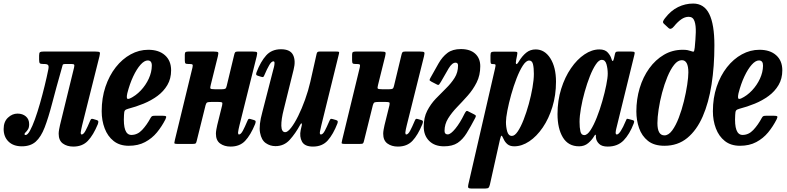

<svg xmlns="http://www.w3.org/2000/svg" viewBox="-52 -810 4425 1080"><path d="M-31.5 -84.5Q-31.5 -125.5 -7.2 -148.2Q17 -171 46.5 -171Q75 -171 93.5 -155.2Q112 -139.5 112 -111.5Q112 -93 105.5 -82.5Q99 -72 92.5 -66.2Q86 -60.5 86 -56Q86 -50.5 92 -50.5Q103 -50.5 116.5 -74.8Q130 -99 144.5 -139.2Q159 -179.5 173 -228.5Q187 -277.5 199.2 -327.5Q211.5 -377.5 220 -420.5Q223.5 -438.5 218.2 -444.2Q213 -450 197.5 -450H192.5Q176.5 -450 172.2 -454Q168 -458 168 -474.5V-497.5Q168 -513 173 -516.5Q178 -520 193 -520H484.5Q505.5 -520 508.8 -515.8Q512 -511.5 507.5 -493.5L410 -105Q408.5 -98.5 405.2 -83.2Q402 -68 402 -64.5Q402 -53.5 407.5 -53.5Q417.5 -53.5 428.8 -74.2Q440 -95 454.5 -129.5Q458 -138 461.2 -140.5Q464.5 -143 472.5 -140.5L492.5 -134.5Q500.5 -132 501 -126.8Q501.5 -121.5 498.5 -112Q473 -50 442.2 -17.8Q411.5 14.5 360.5 14.5Q325 14.5 301.5 -2.8Q278 -20 278 -58Q278 -67.5 280.5 -81.8Q283 -96 285.5 -106.5L364.5 -429.5Q367.5 -442.5 365 -446.2Q362.5 -450 350.5 -450H316.5Q301.5 -450 300.5 -444.5Q299.5 -439 295 -424.5Q263 -312 241.5 -229.5Q220 -147 199.2 -93.2Q178.5 -39.5 149 -13.2Q119.5 13 71 13Q23 13 -4.2 -13.8Q-31.5 -40.5 -31.5 -84.5Z M520 -184.5Q520 -259 541.2 -322Q562.5 -385 599.2 -431.8Q636 -478.5 683 -504.2Q730 -530 782 -530Q841.5 -530 876 -499.2Q910.5 -468.5 910.5 -414.5Q910.5 -367.5 889.5 -331.8Q868.5 -296 833.5 -270.2Q798.5 -244.5 755.8 -227Q713 -209.5 668.5 -198Q655 -194.5 650.5 -188.5Q646 -182.5 645.5 -163.5Q638.5 -51 687 -51Q721 -51 747.2 -78.8Q773.5 -106.5 795.5 -147.5Q799.5 -155 804.5 -157Q809.5 -159 821.5 -159H861.5Q878.5 -159 881.8 -155.5Q885 -152 878.5 -138.5Q858.5 -99 830.8 -65.2Q803 -31.5 764 -10.8Q725 10 672.5 10Q621 10 587.2 -16.8Q553.5 -43.5 536.8 -87.8Q520 -132 520 -184.5ZM678.5 -256Q712 -271.5 740 -301.2Q768 -331 784.8 -367.5Q801.5 -404 802 -440Q802.5 -470 779 -470Q760 -470 738.5 -446Q717 -422 697.2 -380Q677.5 -338 664 -285Q660 -267.5 661.8 -258.8Q663.5 -250 678.5 -256Z M1392 -493.5 1295 -105Q1293 -98.5 1290 -83.2Q1287 -68 1287 -64.5Q1287 -53.5 1292 -53.5Q1302.5 -53.5 1313.8 -74.2Q1325 -95 1339.5 -129.5Q1343 -138 1346 -140.5Q1349 -143 1357 -140.5L1377.5 -134.5Q1385.5 -132 1386 -126.8Q1386.5 -121.5 1383 -112Q1357.5 -50 1327 -17.8Q1296.5 14.5 1245 14.5Q1210 14.5 1186.2 -2.8Q1162.5 -20 1162.5 -58Q1162.5 -67.5 1165 -81.8Q1167.5 -96 1170 -106.5L1197.5 -217.5Q1200.5 -231 1196.8 -233.8Q1193 -236.5 1176.5 -236.5H1136Q1120 -236.5 1114 -234Q1108 -231.5 1104.5 -219L1054 -15.5Q1051.5 -5.5 1048.2 -3Q1045 -0.5 1031.5 -0.5H945.5Q928 -0.5 928.5 -5.8Q929 -11 932 -24L1030.5 -429.5Q1033.5 -442.5 1031 -446.2Q1028.5 -450 1015.5 -450H1008.5Q995 -450 991.2 -453.5Q987.5 -457 987.5 -471V-502.5Q987.5 -514 992 -517Q996.5 -520 1007.5 -520H1150.5Q1171.5 -520 1174.8 -515.8Q1178 -511.5 1173.5 -493.5L1133.5 -332.5Q1129 -316 1132 -312Q1135 -308 1156.5 -308H1196Q1210.5 -308 1215.5 -311.2Q1220.5 -314.5 1223 -326L1265.5 -502.5Q1267.5 -511.5 1270.8 -515.8Q1274 -520 1285 -520H1369Q1390 -520 1393.2 -515.8Q1396.5 -511.5 1392 -493.5Z M1391 -403.5Q1414 -463.5 1445.2 -498.2Q1476.5 -533 1528.5 -533Q1580.5 -533 1596.5 -500.8Q1612.5 -468.5 1599.5 -418L1544.5 -196Q1529.5 -138 1530.5 -102.2Q1531.5 -66.5 1552.5 -66.5Q1566 -66.5 1585.5 -91.5Q1605 -116.5 1625.5 -158Q1646 -199.5 1664 -249.5Q1682 -299.5 1693.5 -349.5L1728.5 -505Q1730 -512.5 1733 -516.2Q1736 -520 1745 -520H1840Q1851.5 -520 1854.2 -518.2Q1857 -516.5 1854.5 -507L1755.5 -105Q1751.5 -89 1748 -71.2Q1744.5 -53.5 1753 -53.5Q1764 -53.5 1775 -74.2Q1786 -95 1801 -130Q1804.5 -137.5 1807.2 -140.2Q1810 -143 1820 -140L1837.5 -135Q1846 -132.5 1847.5 -128.5Q1849 -124.5 1846 -115.5Q1822.5 -55 1791.8 -20.2Q1761 14.5 1708.5 14.5Q1662 14.5 1646.8 -13.2Q1631.5 -41 1639.5 -79L1645.5 -105Q1647.5 -115 1644.2 -115.8Q1641 -116.5 1637 -109Q1610 -59 1577.8 -23.5Q1545.5 12 1497.5 12Q1467.5 12 1443 -5Q1418.5 -22 1410.8 -63.5Q1403 -105 1423.5 -179L1484 -414Q1486 -420.5 1489 -432.8Q1492 -445 1492.2 -455Q1492.5 -465 1486 -465Q1475 -465 1462.8 -444.2Q1450.5 -423.5 1435 -387Q1432.5 -380.5 1429.5 -377.8Q1426.5 -375 1417 -378L1398 -384Q1390 -386.5 1389 -390.5Q1388 -394.5 1391 -403.5Z M2333 -493.5 2236 -105Q2234 -98.5 2231 -83.2Q2228 -68 2228 -64.5Q2228 -53.5 2233 -53.5Q2243.5 -53.5 2254.8 -74.2Q2266 -95 2280.5 -129.5Q2284 -138 2287 -140.5Q2290 -143 2298 -140.5L2318.5 -134.5Q2326.5 -132 2327 -126.8Q2327.5 -121.5 2324 -112Q2298.5 -50 2268 -17.8Q2237.5 14.5 2186 14.5Q2151 14.5 2127.2 -2.8Q2103.5 -20 2103.5 -58Q2103.5 -67.5 2106 -81.8Q2108.5 -96 2111 -106.5L2138.5 -217.5Q2141.5 -231 2137.8 -233.8Q2134 -236.5 2117.5 -236.5H2077Q2061 -236.5 2055 -234Q2049 -231.5 2045.5 -219L1995 -15.5Q1992.5 -5.5 1989.2 -3Q1986 -0.5 1972.5 -0.5H1886.5Q1869 -0.5 1869.5 -5.8Q1870 -11 1873 -24L1971.5 -429.5Q1974.5 -442.5 1972 -446.2Q1969.5 -450 1956.5 -450H1949.5Q1936 -450 1932.2 -453.5Q1928.5 -457 1928.5 -471V-502.5Q1928.5 -514 1933 -517Q1937.5 -520 1948.5 -520H2091.5Q2112.5 -520 2115.8 -515.8Q2119 -511.5 2114.5 -493.5L2074.5 -332.5Q2070 -316 2073 -312Q2076 -308 2097.5 -308H2137Q2151.5 -308 2156.5 -311.2Q2161.5 -314.5 2164 -326L2206.5 -502.5Q2208.5 -511.5 2211.8 -515.8Q2215 -520 2226 -520H2310Q2331 -520 2334.2 -515.8Q2337.5 -511.5 2333 -493.5Z M2448.5 -73.5Q2448.5 -54 2466.5 -54Q2483 -54 2509.5 -86.5Q2536 -119 2560 -168.5Q2565.5 -179.5 2569.8 -183.8Q2574 -188 2581 -184L2614.5 -167Q2621 -163.5 2623.8 -160.5Q2626.5 -157.5 2621.5 -147.5Q2595.5 -97.5 2573.2 -61.5Q2551 -25.5 2522 -6.2Q2493 13 2445.5 13Q2392.5 13 2362 -17.5Q2331.5 -48 2331.5 -97.5Q2331.5 -149 2351 -186.8Q2370.5 -224.5 2399.2 -254.8Q2428 -285 2456.8 -313Q2485.5 -341 2505 -371.8Q2524.5 -402.5 2524.5 -441.5Q2524.5 -457.5 2510.5 -457.5Q2491 -457.5 2471.5 -425Q2452 -392.5 2428 -349.5Q2422 -339 2418.2 -334.8Q2414.5 -330.5 2407 -334L2375 -350.5Q2368.5 -354 2365.5 -357Q2362.5 -360 2368 -370Q2393.5 -416 2414.8 -453.2Q2436 -490.5 2464.8 -512.2Q2493.5 -534 2540.5 -534Q2592.5 -534 2621 -508Q2649.5 -482 2649.5 -437.5Q2649.5 -386.5 2629.2 -346.2Q2609 -306 2579 -272.2Q2549 -238.5 2519 -207.5Q2489 -176.5 2468.8 -144Q2448.5 -111.5 2448.5 -73.5Z M2730 -519.5H2838.5Q2854.5 -519.5 2857 -516.2Q2859.5 -513 2856.5 -498.5L2851.5 -473Q2847.5 -453.5 2851.8 -450Q2856 -446.5 2866.5 -464Q2885 -495 2907.8 -513.5Q2930.5 -532 2961 -532Q3012 -532 3043.8 -481.8Q3075.5 -431.5 3075.5 -350.5Q3075.5 -274.5 3055.2 -208.5Q3035 -142.5 3001 -92.8Q2967 -43 2925.2 -15Q2883.5 13 2840.5 13Q2816.5 13 2802.2 1Q2788 -11 2780.5 -28.5Q2772.5 -46.5 2769 -46.8Q2765.5 -47 2760 -24L2704 227Q2701 240 2696.8 245.2Q2692.5 250.5 2677 250.5H2602Q2584 250.5 2581.8 245.2Q2579.5 240 2582.5 227L2732.5 -424.5Q2735.5 -438 2735.5 -443.8Q2735.5 -449.5 2723.5 -449.5H2720Q2711 -449.5 2709 -453.8Q2707 -458 2707 -471V-498.5Q2707 -513 2711.8 -516.2Q2716.5 -519.5 2730 -519.5ZM2794 -123.5Q2794 -95.5 2801 -70.5Q2808 -45.5 2827.5 -45.5Q2843.5 -45.5 2860.5 -70.8Q2877.5 -96 2893.5 -137Q2909.5 -178 2922.5 -225.2Q2935.5 -272.5 2943.2 -317.2Q2951 -362 2951 -394.5Q2951 -428.5 2946 -449Q2941 -469.5 2924.5 -469.5Q2907.5 -469.5 2889.2 -441.5Q2871 -413.5 2854 -369.8Q2837 -326 2823.5 -277.8Q2810 -229.5 2802 -188Q2794 -146.5 2794 -123.5Z M3512.5 -115Q3489.5 -55 3455.8 -20.2Q3422 14.5 3366.5 14.5Q3333.5 14.5 3318 -0.8Q3302.5 -16 3300.5 -34Q3299.5 -38 3299.8 -40.5Q3300 -43 3300 -47Q3299 -59 3290 -44Q3278 -23 3256.8 -5Q3235.5 13 3205.5 13Q3144.5 13 3114.2 -37Q3084 -87 3084 -168.5Q3084 -244.5 3104.8 -310.5Q3125.5 -376.5 3159.8 -426.2Q3194 -476 3235.8 -504Q3277.5 -532 3319.5 -532Q3351.5 -532 3367 -514.2Q3382.5 -496.5 3387 -480Q3390 -468 3394 -467Q3398 -466 3401.5 -481.5L3407 -506Q3408.5 -513.5 3411.8 -516.8Q3415 -520 3424 -520H3498.5Q3514.5 -520 3517 -516.2Q3519.5 -512.5 3516 -500L3414.5 -86Q3413.5 -82 3412.2 -75Q3411 -68 3411 -64.5Q3411 -53.5 3417.5 -53.5Q3436 -53.5 3468.5 -131Q3471.5 -138.5 3473.2 -140.8Q3475 -143 3486 -140L3506 -134.5Q3513.5 -132.5 3514.8 -128.8Q3516 -125 3512.5 -115ZM3366.5 -395.5Q3366.5 -423.5 3359.5 -448.5Q3352.5 -473.5 3333 -473.5Q3317 -473.5 3299.8 -448Q3282.5 -422.5 3266.2 -381.5Q3250 -340.5 3236.8 -293.2Q3223.5 -246 3215.8 -201.2Q3208 -156.5 3208 -124.5Q3208 -91.5 3212.8 -70.8Q3217.5 -50 3234.5 -50Q3251.5 -50 3269.8 -78Q3288 -106 3305.2 -149.8Q3322.5 -193.5 3336.2 -241.8Q3350 -290 3358.2 -331.5Q3366.5 -373 3366.5 -395.5Z M3527.5 -183Q3527.5 -252 3546.2 -314.5Q3565 -377 3600 -425.5Q3635 -474 3682.8 -502Q3730.5 -530 3788.5 -530Q3805 -530 3815.2 -528Q3825.5 -526 3832 -523.5Q3847 -518 3850.2 -520Q3853.5 -522 3856 -543Q3860.5 -588 3861.8 -627.5Q3863 -667 3854.5 -691.2Q3846 -715.5 3822 -715.5Q3800.5 -715.5 3780 -701.2Q3759.5 -687 3739 -661.5Q3722 -640.5 3709 -652L3683.5 -675.5Q3675.5 -682.5 3678 -690Q3680.5 -697.5 3688.5 -707.5Q3721.5 -750.5 3762 -770.2Q3802.5 -790 3847 -790Q3908.5 -790 3937.5 -731.5Q3966.5 -673 3966.5 -554.5Q3966.5 -437 3950.5 -334.8Q3934.5 -232.5 3900.8 -155Q3867 -77.5 3813.8 -33.8Q3760.5 10 3685.5 10Q3627 10 3592.5 -17.8Q3558 -45.5 3542.8 -89.5Q3527.5 -133.5 3527.5 -183ZM3646 -117.5Q3646 -48.5 3685.5 -48.5Q3708.5 -48.5 3729 -76.2Q3749.5 -104 3766.2 -147.8Q3783 -191.5 3795 -240.5Q3807 -289.5 3813.5 -333Q3820 -376.5 3820 -402.5Q3820 -471.5 3783.5 -471.5Q3760.5 -471.5 3740 -445.5Q3719.5 -419.5 3702.2 -377.8Q3685 -336 3672.2 -288Q3659.5 -240 3652.8 -194.8Q3646 -149.5 3646 -117.5Z M3958 -184.5Q3958 -259 3979.2 -322Q4000.5 -385 4037.2 -431.8Q4074 -478.5 4121 -504.2Q4168 -530 4220 -530Q4279.5 -530 4314 -499.2Q4348.5 -468.5 4348.5 -414.5Q4348.5 -367.5 4327.5 -331.8Q4306.5 -296 4271.5 -270.2Q4236.5 -244.5 4193.8 -227Q4151 -209.5 4106.5 -198Q4093 -194.5 4088.5 -188.5Q4084 -182.5 4083.5 -163.5Q4076.5 -51 4125 -51Q4159 -51 4185.2 -78.8Q4211.5 -106.5 4233.5 -147.5Q4237.5 -155 4242.5 -157Q4247.5 -159 4259.5 -159H4299.5Q4316.5 -159 4319.8 -155.5Q4323 -152 4316.5 -138.5Q4296.5 -99 4268.8 -65.2Q4241 -31.5 4202 -10.8Q4163 10 4110.5 10Q4059 10 4025.2 -16.8Q3991.5 -43.5 3974.8 -87.8Q3958 -132 3958 -184.5ZM4116.5 -256Q4150 -271.5 4178 -301.2Q4206 -331 4222.8 -367.5Q4239.5 -404 4240 -440Q4240.5 -470 4217 -470Q4198 -470 4176.5 -446Q4155 -422 4135.2 -380Q4115.5 -338 4102 -285Q4098 -267.5 4099.8 -258.8Q4101.5 -250 4116.5 -256Z"/></svg>

Font: Besley* Condensed Semi
Style: Italic
Weight: 600
Width: 3
Italic angle: -13°
Designer: Owen Earl
Foundry: indestructible type*
Version: Version 3.000; ttfautohint (v1.8.3)